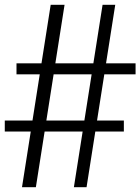

<svg xmlns="http://www.w3.org/2000/svg" viewBox="-20 -783 587 803"><path d="M0 -233V-279H498V-233ZM49 -472V-518H547V-472ZM72 0 192 -763H250L130 0ZM289 0 409 -763H462L342 0Z"/></svg>

Font: Libre Bodoni SemiBold
Style: Regular
Weight: 600
Designer: Pablo Impallari, Rodrigo Fuenzalida
Foundry: Impallari Type
Version: Version 2.005;gftools[0.9.23]